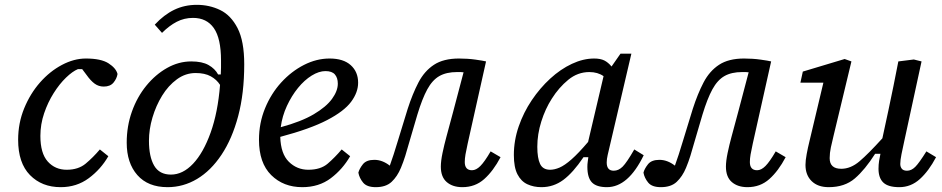

<svg xmlns="http://www.w3.org/2000/svg" viewBox="-20 -762 3897 794"><path d="M231 12Q153 12 104 -38Q55 -88 55 -184Q55 -253 80 -314Q105 -375 145.5 -421Q186 -467 236 -493.5Q286 -520 335 -520Q398 -520 429 -500Q460 -480 466 -456Q463 -437 449.5 -420.5Q436 -404 409 -404Q388 -404 371.5 -416Q355 -428 338 -452L320 -476H302Q280 -467 253 -441Q226 -415 202 -377Q178 -339 162.5 -293.5Q147 -248 147 -200Q147 -128 177.5 -94Q208 -60 256 -60Q304 -60 334.5 -85.5Q365 -111 393 -144L428 -116Q397 -62 347 -25Q297 12 231 12Z M596 -180Q596 -114 617.5 -77Q639 -40 687 -40Q736 -40 778.5 -85Q821 -130 851 -213.5Q881 -297 890 -411Q876 -433 851.5 -446.5Q827 -460 789 -460Q747 -460 711.5 -434Q676 -408 650.5 -366.5Q625 -325 610.5 -276Q596 -227 596 -180ZM673 12Q592 12 548 -38Q504 -88 504 -172Q504 -240 525.5 -300.5Q547 -361 585 -407.5Q623 -454 671 -481Q719 -508 771 -508Q816 -508 842.5 -493Q869 -478 882 -454H893Q894 -468 894 -482.5Q894 -497 894 -512Q894 -603 864.5 -645.5Q835 -688 778 -688Q742 -688 711 -672Q680 -656 650 -626L620 -660Q658 -701 700.5 -721.5Q743 -742 794 -742Q846 -742 890.5 -720.5Q935 -699 962.5 -645.5Q990 -592 990 -496Q990 -376 965 -282Q940 -188 896 -122Q852 -56 795 -22Q738 12 673 12Z M1326 -468Q1299 -468 1269 -449.5Q1239 -431 1212.5 -398.5Q1186 -366 1166.5 -324Q1147 -282 1141 -236Q1226 -259 1277.5 -289.5Q1329 -320 1353 -353Q1377 -386 1377 -416Q1377 -440 1365 -454Q1353 -468 1326 -468ZM1230 12Q1152 12 1101.5 -38Q1051 -88 1051 -184Q1051 -253 1076 -314Q1101 -375 1143 -421Q1185 -467 1237 -493.5Q1289 -520 1343 -520Q1400 -520 1430.5 -492.5Q1461 -465 1461 -420Q1461 -380 1432 -341Q1403 -302 1333 -265.5Q1263 -229 1139 -196Q1141 -126 1174.5 -93Q1208 -60 1255 -60Q1306 -60 1335.5 -85.5Q1365 -111 1393 -144L1428 -116Q1397 -62 1348 -25Q1299 12 1230 12Z M1534 12Q1497 12 1481.5 -7Q1466 -26 1462 -48Q1466 -64 1480.5 -82.5Q1495 -101 1528 -101Q1561 -101 1592 -77Q1607 -118 1625.5 -180Q1644 -242 1666 -312Q1686 -374 1710.5 -421Q1735 -468 1774.5 -494Q1814 -520 1878 -520Q1914 -520 1946 -515.5Q1978 -511 1990 -508L1914 -168Q1908 -141 1905 -123.5Q1902 -106 1902 -92Q1902 -58 1932 -58Q1949 -58 1966.5 -75.5Q1984 -93 2009 -136L2050 -112Q2020 -55 1982.5 -21.5Q1945 12 1892 12Q1852 12 1827.5 -9Q1803 -30 1803 -73Q1803 -96 1810 -129.5Q1817 -163 1826 -196L1854 -300L1897 -463Q1891 -464 1884.5 -464Q1878 -464 1870 -464Q1826 -464 1797 -447.5Q1768 -431 1747 -392.5Q1726 -354 1706 -288Q1686 -222 1675 -182.5Q1664 -143 1656 -117.5Q1648 -92 1638 -68Q1623 -32 1599.5 -10Q1576 12 1534 12Z M2202 -155Q2202 -108 2213.5 -84Q2225 -60 2255 -60Q2273 -60 2294 -69Q2315 -78 2343.5 -103Q2372 -128 2412 -175L2476 -447Q2452 -464 2417 -464Q2369 -464 2330 -432Q2291 -400 2262 -354Q2235 -312 2218.5 -259.5Q2202 -207 2202 -155ZM2490 12Q2447 12 2428 -7.5Q2409 -27 2409 -72Q2409 -83 2410.5 -93Q2412 -103 2413 -112H2393Q2350 -48 2309.5 -18Q2269 12 2219 12Q2187 12 2161 0Q2135 -12 2120 -41Q2105 -70 2105 -121Q2105 -181 2125 -239Q2145 -297 2179 -347.5Q2213 -398 2255.5 -437Q2298 -476 2345 -498Q2392 -520 2437 -520Q2463 -520 2479 -512Q2495 -504 2509 -487L2546 -540H2591L2504 -168Q2497 -138 2493 -121Q2489 -104 2489 -90Q2489 -56 2518 -56Q2538 -56 2555 -73Q2572 -90 2603 -144L2642 -120Q2578 12 2490 12Z M2713 12Q2676 12 2660.5 -7Q2645 -26 2641 -48Q2645 -64 2659.5 -82.5Q2674 -101 2707 -101Q2740 -101 2771 -77Q2786 -118 2804.5 -180Q2823 -242 2845 -312Q2865 -374 2889.5 -421Q2914 -468 2953.5 -494Q2993 -520 3057 -520Q3093 -520 3125 -515.5Q3157 -511 3169 -508L3093 -168Q3087 -141 3084 -123.5Q3081 -106 3081 -92Q3081 -58 3111 -58Q3128 -58 3145.5 -75.5Q3163 -93 3188 -136L3229 -112Q3199 -55 3161.5 -21.5Q3124 12 3071 12Q3031 12 3006.5 -9Q2982 -30 2982 -73Q2982 -96 2989 -129.5Q2996 -163 3005 -196L3033 -300L3076 -463Q3070 -464 3063.5 -464Q3057 -464 3049 -464Q3005 -464 2976 -447.5Q2947 -431 2926 -392.5Q2905 -354 2885 -288Q2865 -222 2854 -182.5Q2843 -143 2835 -117.5Q2827 -92 2817 -68Q2802 -32 2778.5 -10Q2755 12 2713 12Z M3407 12Q3362 12 3336.5 -13Q3311 -38 3311 -80Q3311 -98 3316 -125Q3321 -152 3327 -176L3385 -420H3290L3300 -466L3473 -518L3501 -508L3427 -200Q3421 -176 3416 -152.5Q3411 -129 3411 -108Q3411 -64 3459 -64Q3498 -64 3534.5 -95Q3571 -126 3629 -190L3654 -306Q3665 -356 3675 -407Q3685 -458 3695 -508L3759 -516L3791 -508L3719 -176Q3713 -149 3708 -124Q3703 -99 3703 -84Q3703 -72 3709.5 -64Q3716 -56 3731 -56Q3749 -56 3765 -72Q3781 -88 3811 -136L3851 -112Q3821 -55 3784 -21.5Q3747 12 3699 12Q3653 12 3633 -7Q3613 -26 3613 -64Q3613 -81 3615.5 -97Q3618 -113 3621 -126H3599Q3557 -60 3515 -24Q3473 12 3407 12Z"/></svg>

Font: Source Serif 4 Caption
Style: Italic
Weight: 400
Italic angle: -12°
Designer: Frank Grießhammer
Foundry: Adobe Systems Incorporated
Version: Version 4.004;hotconv 1.0.117;makeotfexe 2.5.65602